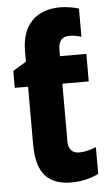

<svg xmlns="http://www.w3.org/2000/svg" viewBox="-55 -801 479 848"><g transform="rotate(-5 185.0 -377.5)"><path d="M244 -765Q265 -765 289.5 -761Q314 -757 327 -752V-627Q316 -631 301.5 -633.5Q287 -636 273 -636Q225 -636 225 -577V-550H342V-428H225V-175Q225 -119 273 -119Q290 -119 309 -123.5Q328 -128 348 -136V-18Q324 -5 293 2.5Q262 10 226 10Q151 10 112 -32.5Q73 -75 73 -173V-428H14V-503L73 -539V-583Q73 -672 118.5 -718.5Q164 -765 244 -765Z"/></g></svg>

Font: Noto Sans Condensed ExtraBold
Style: Regular
Weight: 800
Width: 3
Designer: Monotype Design Team
Foundry: Monotype Imaging Inc.
Version: Version 2.013; ttfautohint (v1.8.4.7-5d5b)